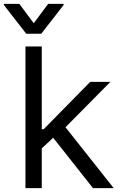

<svg xmlns="http://www.w3.org/2000/svg" viewBox="-54 -966 618 986"><path d="M157.7 -792.6H81L-34.1 -940.3V-946H45.5L119.3 -846.6L193.2 -946H272.7V-940.3ZM423.3 0 219.1 -258.5 160.5 -204.2V0H76.7V-727.3H160.5V-302.6H170.5L409.1 -545.5H512.8L282.3 -312.5L529.8 0Z"/></svg>

Font: TID UI
Style: Regular
Weight: 400
Designer: The TID Project Authors
Foundry: Bakken & Bæck
Version: Version 1.001;hotconv 1.0.109;makeotfexe 2.5.65596